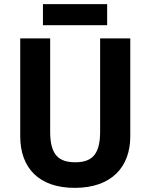

<svg xmlns="http://www.w3.org/2000/svg" viewBox="-20 -900 728 930"><path d="M499 -880H188V-778H499ZM611 -239V-714H465V-263C465 -156 429 -114 345 -114C264 -114 223 -150 223 -262V-714H78V-240C78 -85 170 10 342 10C521 10 611 -92 611 -239Z"/></svg>

Font: Noto Sans Kannada SemiCondensed
Style: Bold
Weight: 700
Width: 4
Designer: Jelle Bosma - Monotype Design Team
Foundry: Monotype Imaging Inc.
Version: Version 2.005